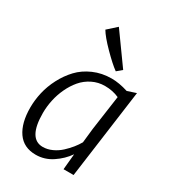

<svg xmlns="http://www.w3.org/2000/svg" viewBox="-200 -940 952 1056"><g transform="rotate(30 276.0 -412.0)"><path d="M347.2 -609.9Q311.5 -635.7 257.3 -690.7Q203.1 -745.6 183.1 -779.8L239.7 -830.6L378.9 -636.7ZM367.7 0 377 -98.6V-100.1Q346.2 -55.7 298.3 -23.9Q250.5 7.8 194.8 7.8Q117.7 7.8 78.6 -48.6Q39.6 -105 39.6 -202.6Q39.6 -250 50.8 -299.1Q62 -348.1 86.9 -396Q111.8 -443.8 147 -481.2Q182.1 -518.6 234.4 -541.5Q286.6 -564.5 348.6 -564.5Q396 -564.5 453.1 -546.4L508.3 -564.5L431.6 0ZM207 -48.8Q235.8 -48.8 264.9 -62Q293.9 -75.2 316.9 -96.4Q339.8 -117.7 356.9 -138.9Q374 -160.2 386.2 -181.6L396 -272L427.2 -492.2Q386.2 -510.7 336.9 -510.7Q294.4 -510.7 257.6 -492.4Q220.7 -474.1 194.8 -443.6Q168.9 -413.1 150.6 -374Q132.3 -335 123.5 -293.5Q114.7 -252 114.7 -211.4Q114.7 -48.8 207 -48.8Z"/></g></svg>

Font: HaufeMerriweatherSansLt
Style: Italic
Weight: 300
Designer: Eben Sorkin ( eben@eyebytes.com )
Foundry: Eben Sorkin
Version: Version 1.56